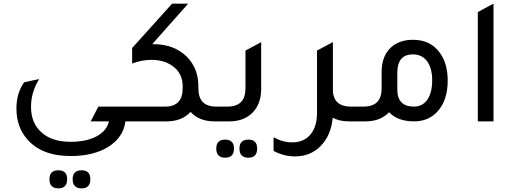

<svg xmlns="http://www.w3.org/2000/svg" viewBox="-20 -665 2814 1052"><path d="M667 0Q657 88 571 141Q491 190 367 190Q209 190 129 98Q70 30 70 -70Q70 -154 112 -214L195 -232Q150 -161 150 -79Q150 10 208 61Q265 112 367 112Q453 112 509 82Q565 52 577 0H477L519 -81H670V0ZM300 367Q251 367 251 317Q251 268 300 268Q348 268 348 317Q348 367 300 367ZM427 367Q378 367 378 317Q378 268 427 268Q475 268 475 317Q475 367 427 367Z M1164 -81H1221V0H1155Q1071 0 1024 -52Q977 0 893 0H617V-81H885Q981 -81 981 -182V-191Q981 -266 923 -305Q877 -337 810 -337Q757 -337 704 -317V-402L923 -645H1011L814 -423Q815 -423 817 -423Q819 -423 820 -423Q934 -423 1004 -354Q1067 -290 1067 -192V-181Q1067 -81 1164 -81Z M1161 0V-81H1227Q1325 -81 1325 -181V-388L1411 -434V-178Q1411 -93 1360 -44Q1313 0 1237 0ZM1214 199Q1165 199 1165 149Q1165 100 1214 100Q1262 100 1262 149Q1262 199 1214 199ZM1341 199Q1292 199 1292 149Q1292 100 1341 100Q1389 100 1389 149Q1389 199 1341 199Z M1901 -81H1967V0H1891Q1840 0 1803 -20Q1794 79 1734 138Q1679 192 1596 192Q1536 192 1479 162V87Q1530 115 1581 115Q1645 115 1681 72Q1717 29 1717 -47V-388L1803 -434V-433L1804 -434V-161Q1813 -81 1901 -81Z M2071 -271Q2071 -358 2123 -406Q2169 -447 2243 -447Q2338 -447 2389 -377Q2433 -318 2433 -223Q2433 -115 2377 -54Q2328 0 2249 0Q2159 0 2112 -50Q2064 0 1983 0H1907V-81H1973Q2071 -81 2071 -181ZM2157 -174Q2157 -81 2248 -81Q2295 -81 2321.5 -119Q2348 -157 2348 -225Q2348 -292 2320 -329.5Q2292 -367 2243 -367Q2157 -367 2157 -267Z M2598 0V-599L2684 -645V0Z"/></svg>

Font: Space Grotesk Medium
Style: Regular
Weight: 500
Designer: Florian Karsten
Foundry: Florian Karsten
Version: Version 2.000